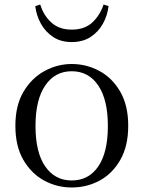

<svg xmlns="http://www.w3.org/2000/svg" viewBox="-20 -814 636 849"><path d="M297 15Q231 15 174.5 -16Q118 -47 83 -107.5Q48 -168 48 -258Q48 -348 84 -408.5Q120 -469 177 -500Q234 -531 297 -531Q362 -531 419 -500.5Q476 -470 511.5 -409Q547 -348 547 -258Q547 -168 512 -107Q477 -46 420.5 -15.5Q364 15 297 15ZM297 -16Q372 -16 414.5 -78Q457 -140 457 -257Q457 -373 414.5 -436Q372 -499 297 -499Q223 -499 180 -436Q137 -373 137 -257Q137 -140 180 -78Q223 -16 297 -16ZM136 -787 158 -794Q173 -745 207.5 -714Q242 -683 297 -683Q354 -683 388 -714.5Q422 -746 438 -794L460 -787Q455 -745 435 -709Q415 -673 380.5 -650.5Q346 -628 297 -628Q249 -628 215 -650.5Q181 -673 161 -709Q141 -745 136 -787Z"/></svg>

Font: Noto Serif JP
Style: Regular
Weight: 400
Designer: Ryoko NISHIZUKA  (kana & ideographs); Frank Grießhammer (Latin, Greek & Cyrillic); Wenlong ZHANG  (bopomofo); Sandoll Co
Foundry: Adobe
Version: Version 2.003-H1;hotconv 1.1.1;makeotfexe 2.6.0